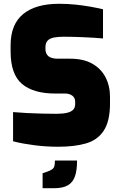

<svg xmlns="http://www.w3.org/2000/svg" viewBox="-20 -769 637 1014"><path d="M288 6Q255 6 223.5 4Q192 2 161.5 -2Q131 -6 103 -11Q75 -16 49 -23V-177Q83 -174 122.5 -172Q162 -170 202.5 -169Q243 -168 278 -168Q311 -168 333 -173Q355 -178 366 -189Q377 -200 377 -219V-231Q377 -253 361.5 -264Q346 -275 325 -275H272Q156 -275 96 -326Q36 -377 36 -497V-530Q36 -640 102 -694.5Q168 -749 292 -749Q339 -749 380.5 -744.5Q422 -740 458.5 -733.5Q495 -727 524 -720V-566Q478 -570 420.5 -572.5Q363 -575 316 -575Q288 -575 266 -571Q244 -567 232 -555Q220 -543 220 -520V-510Q220 -485 236 -472Q252 -459 285 -459H351Q421 -459 467.5 -432.5Q514 -406 537.5 -360.5Q561 -315 561 -257V-224Q561 -129 528 -79Q495 -29 434 -11.5Q373 6 288 6ZM205 225V146L231 137Q247 131 255.5 125Q264 119 267 108.5Q270 98 270 79H387Q387 130 376 162Q365 194 338.5 209.5Q312 225 266 225Z"/></svg>

Font: Exo Thin Black
Style: Regular
Weight: 900
Version: Version 2.000